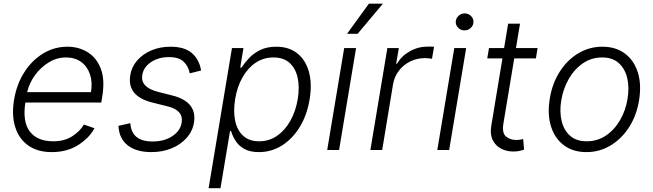

<svg xmlns="http://www.w3.org/2000/svg" viewBox="-20 -803 3498 1028"><path d="M257.1 11.4Q180.8 11.4 130.9 -24.3Q81 -60 61.3 -123.4Q41.5 -186.8 55.4 -269.5Q69.2 -352.3 110.1 -416.2Q150.9 -480.1 210.8 -516.5Q270.6 -552.9 341.3 -552.9Q400.6 -552.9 448.5 -524Q496.4 -495 519.5 -435.7Q542.6 -376.4 527.3 -285.2L522.4 -253.9H115.8Q99.8 -151.3 139.6 -98.9Q179.3 -46.5 266 -46.5Q324.6 -46.5 366.1 -73Q407.7 -99.4 429.3 -136L485.8 -116.5Q458.8 -65 399.1 -26.8Q339.5 11.4 257.1 11.4ZM125.4 -309.7H467Q475.9 -362.2 462 -404.3Q448.2 -446.4 415 -470.9Q381.7 -495.4 332.7 -495.4Q284.4 -495.4 241.3 -469.1Q198.2 -442.8 167.4 -400.6Q136.7 -358.3 125.4 -309.7Z M1056.8 -425.8 996.1 -410.2Q989 -447.1 964.1 -472.1Q939.3 -497.2 884.2 -497.2Q828.5 -497.2 788.5 -470.3Q748.6 -443.5 741.8 -402Q730.5 -335.9 825.3 -311.4L904.8 -291.2Q1036.6 -257.1 1018.5 -146.3Q1011 -100.5 979.4 -64.8Q947.8 -29.1 899 -8.9Q850.1 11.4 790.1 11.4Q709.9 11.4 663.7 -24.9Q617.5 -61.1 614.3 -129.3L677.9 -143.5Q683.9 -45.5 796.9 -45.5Q860.1 -45.5 902.9 -74.2Q945.7 -103 952.4 -145.2Q964.1 -212.4 878.2 -233.3L793.3 -254.6Q658.7 -289.1 677.6 -400.9Q685 -446 715.2 -480.1Q745.4 -514.2 791.5 -533.6Q837.7 -552.9 892.4 -552.9Q967.7 -552.9 1007.1 -519Q1046.5 -485.1 1056.8 -425.8Z M1096.9 204.5 1221.9 -545.5H1283.4L1266.3 -441.4H1274.1Q1289.1 -465.9 1313.2 -491.7Q1337.4 -517.4 1373.2 -535.2Q1409.1 -552.9 1459.2 -552.9Q1526.6 -552.9 1571.4 -517.6Q1616.1 -482.2 1633.9 -419Q1651.6 -355.8 1637.8 -271.3Q1623.9 -186.8 1585 -123.2Q1546.2 -59.7 1489.7 -24.1Q1433.2 11.4 1366.5 11.4Q1317.1 11.4 1286.8 -6.4Q1256.4 -24.1 1240.4 -50.2Q1224.4 -76.3 1217.3 -101.2H1211.6L1160.5 204.5ZM1239 -272.4Q1228.3 -206.7 1239.3 -155.5Q1250.4 -104.4 1282.5 -75.5Q1314.6 -46.5 1367.2 -46.5Q1421.5 -46.5 1464.3 -76.5Q1507.1 -106.5 1535.3 -157.7Q1563.6 -208.8 1574.2 -272.4Q1584.5 -335.2 1573.9 -385.7Q1563.2 -436.1 1531.1 -465.7Q1498.9 -495.4 1443.9 -495.4Q1390.6 -495.4 1348.4 -466.8Q1306.1 -438.2 1277.9 -388Q1249.6 -337.7 1239 -272.4Z M1731.9 0 1822.8 -545.5H1886.4L1795.5 0ZM1838.1 -622.2 1955.3 -783.4H2030.2L1894.9 -622.2Z M1963.1 0 2054 -545.5H2115.4L2101.2 -461.6H2105.8Q2128.9 -502.8 2174 -528.2Q2219.1 -553.6 2270.6 -553.6Q2278.8 -553.6 2288.2 -553.4Q2297.6 -553.3 2304 -552.6L2293 -488.3Q2288.7 -489 2278.2 -490.4Q2267.8 -491.8 2255 -491.8Q2212.4 -491.8 2176.1 -473.9Q2139.9 -456 2115.8 -424.4Q2091.6 -392.8 2084.5 -352.3L2026.3 0Z M2321.4 0 2412.3 -545.5H2475.9L2384.9 0ZM2467 -640.3Q2447.1 -640.3 2433.4 -653.9Q2419.7 -667.6 2420.1 -686.8Q2420.8 -704.9 2434.8 -718Q2448.9 -731.2 2468 -731.2Q2487.9 -731.2 2501.8 -717.5Q2515.6 -703.8 2514.9 -684.7Q2514.6 -666.5 2500.4 -653.4Q2486.2 -640.3 2467 -640.3Z M2858.3 -545.5 2849.4 -490.4H2733.3L2675.4 -142.4Q2666.9 -90.9 2689.1 -72.3Q2711.3 -53.6 2743.6 -53.6Q2756 -53.6 2765.1 -55.4Q2774.1 -57.2 2781.2 -58.6L2785.9 -1.4Q2775.6 2.1 2761.4 5.1Q2747.2 8.2 2727.3 8.2Q2692.5 8.2 2663 -7.1Q2633.5 -22.4 2618.3 -52.6Q2603 -82.7 2610.1 -127.5L2670.1 -490.4H2588.8L2598 -545.5H2679L2700.6 -676.1H2764.2L2742.5 -545.5Z M3120 11.4Q3048.3 11.4 2999.5 -25Q2950.6 -61.4 2930.2 -126.1Q2909.8 -190.7 2923.7 -275.2Q2937.1 -357.6 2977.5 -420.1Q3017.8 -482.6 3076.7 -517.8Q3135.7 -552.9 3204.9 -552.9Q3277 -552.9 3325.8 -516.3Q3374.6 -479.8 3395.1 -415.1Q3415.5 -350.5 3401.6 -265.6Q3388.1 -183.9 3347.8 -121.4Q3307.5 -58.9 3248.6 -23.8Q3189.6 11.4 3120 11.4ZM3121.1 -46.5Q3179 -46.5 3224.8 -77.6Q3270.6 -108.7 3300.4 -160.7Q3330.3 -212.7 3340.2 -275.2Q3350.1 -335.2 3338.2 -385.1Q3326.3 -435 3293 -465.2Q3259.6 -495.4 3204.2 -495.4Q3146.7 -495.4 3100.9 -464Q3055 -432.5 3025.2 -380.3Q2995.4 -328.1 2985.1 -265.6Q2975.1 -206 2986.9 -156.1Q2998.6 -106.2 3032.1 -76.3Q3065.7 -46.5 3121.1 -46.5Z"/></svg>

Font: Inter Light  BETA
Style: Italic
Weight: 300
Italic angle: 9.39999°
Designer: Rasmus Andersson
Foundry: rsms
Version: Version 3.011;git-f93a4a705